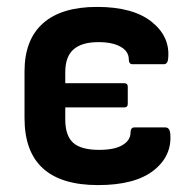

<svg xmlns="http://www.w3.org/2000/svg" viewBox="-20 -524 563 556"><path d="M264 12Q51 12 51 -182V-317Q51 -409 104.5 -456.5Q158 -504 261 -504Q365 -504 419 -461Q473 -418 467 -355Q466 -338 454 -338H364Q353 -338 353 -352Q353 -375 329.5 -388.5Q306 -402 265 -402Q217 -402 193 -381Q169 -360 169 -315V-283H340Q350 -283 350 -273V-223Q350 -213 340 -213H169V-178Q169 -131 192 -110.5Q215 -90 267 -90Q312 -90 335 -104Q358 -118 358 -140Q358 -155 369 -155H459Q471 -155 473 -138Q479 -73 425 -30.5Q371 12 264 12Z"/></svg>

Font: Sofia Sans
Style: Bold
Weight: 700
Designer: Botio Nikoltchev, Ani Petrova
Foundry: lettersoup
Version: Version 4.100; ttfautohint (v1.8.4.7-5d5b)